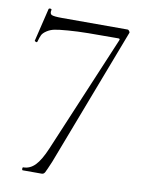

<svg xmlns="http://www.w3.org/2000/svg" viewBox="-77 -709 582 765"><g transform="rotate(10 214.5 -327.0)"><path d="M178 -54Q162 -16 157.5 -8Q153 0 145 0H68Q65 0 65 -6Q65 -12 68 -12Q95 -12 116 -33.5Q137 -55 158 -105L357 -577Q360 -584 352 -584Q275 -584 231 -583.5Q187 -583 149 -580Q111 -577 94.5 -573.5Q78 -570 64.5 -561Q51 -552 46.5 -543Q42 -534 37 -516Q36 -510 29 -514Q25 -515 26 -518L58 -651Q59 -653 62 -653.5Q65 -654 67.5 -653Q70 -652 70 -650Q66 -634 74.5 -629.5Q83 -625 117 -625H382Q386 -625 389.5 -620Q393 -615 391 -612Z"/></g></svg>

Font: t
Style: Regular
Weight: 300
Designer: Christian Thalmann (Catharsis Fonts)
Version: Version 1.000;PS 002.000;hotconv 1.0.88;makeotf.lib2.5.64775